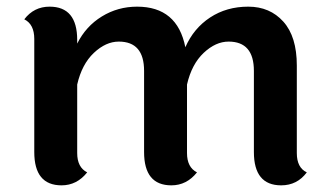

<svg xmlns="http://www.w3.org/2000/svg" viewBox="-20 -547 991 577"><path d="M872 -350V-87Q872 -43 902 -29Q873 10 825 10Q743 10 743 -90V-334Q743 -422 667 -422Q628 -422 592 -388Q556 -354 542 -293V-87Q542 -44 572 -29Q541 10 495 10Q413 10 413 -90V-334Q413 -422 337 -422Q298 -422 262 -388Q226 -354 212 -293V-87Q212 -44 242 -29Q211 10 165 10Q83 10 83 -90V-430Q83 -474 53 -489Q82 -527 129 -527Q212 -527 212 -427V-416Q238 -468 286 -497.5Q334 -527 392 -527Q513 -527 537 -405Q562 -462 611.5 -494.5Q661 -527 726 -527Q791 -527 831.5 -482Q872 -437 872 -350Z"/></svg>

Font: Laila SemiBold
Style: Regular
Weight: 600
Designer: Hitesh Malaviya
Foundry: Indian Type Foundry
Version: Version 1.302;PS 1.0;hotconv 1.0.78;makeotf.lib2.5.61930; tt